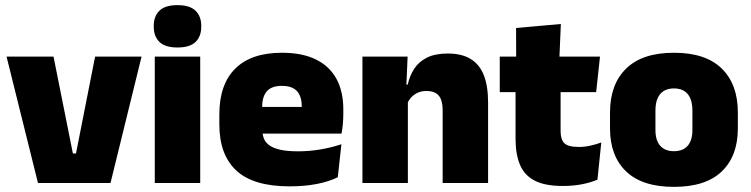

<svg xmlns="http://www.w3.org/2000/svg" viewBox="-20 -713 2924 748"><path d="M276 -115 350.5 -492.5H531.5L410.5 0H128L5.5 -492.5H188.5L264 -115Z M583 0V-492.5H760V0ZM671.5 -528Q623 -528 601 -549.8Q579 -571.5 579 -608.5V-612.5Q579 -649.5 601 -671.2Q623 -693 671.5 -693Q719.5 -693 741.8 -671.2Q764 -649.5 764 -612.5V-608.5Q764 -571 741.8 -549.5Q719.5 -528 671.5 -528Z M1108.5 13Q967 13 900.8 -48.5Q834.5 -110 834.5 -228.5V-267Q834.5 -384.5 896.8 -446Q959 -507.5 1078.5 -507.5Q1158 -507.5 1211 -481.2Q1264 -455 1290.8 -405.8Q1317.5 -356.5 1317.5 -287V-271.5Q1317.5 -251.5 1315.8 -230.8Q1314 -210 1310.5 -192.5H1152Q1154 -223 1154.8 -250Q1155.5 -277 1155.5 -298.5Q1155.5 -324.5 1147.5 -342.2Q1139.5 -360 1122.5 -369.2Q1105.5 -378.5 1078.5 -378.5Q1038 -378.5 1019.8 -357.5Q1001.5 -336.5 1001.5 -298V-253.5L1002.5 -234.5V-203.5Q1002.5 -188 1008 -173.5Q1013.5 -159 1028.2 -147.8Q1043 -136.5 1070.2 -130Q1097.5 -123.5 1141 -123.5Q1185.5 -123.5 1228 -130.8Q1270.5 -138 1310 -151L1296 -22.5Q1261.5 -5.5 1213.8 3.8Q1166 13 1108.5 13ZM928 -192.5V-296.5H1275V-192.5Z M1704.5 0V-283Q1704.5 -306.5 1698.8 -323.5Q1693 -340.5 1679 -349.5Q1665 -358.5 1641 -358.5Q1622.5 -358.5 1608 -352Q1593.5 -345.5 1583.2 -334.8Q1573 -324 1567 -310.5L1540 -383.5H1568.5Q1576 -418 1593.8 -445.2Q1611.5 -472.5 1643.2 -488.5Q1675 -504.5 1724.5 -504.5Q1778.5 -504.5 1813.2 -483.5Q1848 -462.5 1864.8 -420.2Q1881.5 -378 1881.5 -313.5V0ZM1392 0V-492.5H1568L1562.5 -366L1569 -348V0Z M2172 11.5Q2103.5 11.5 2063.2 -9.2Q2023 -30 2005.8 -71Q1988.5 -112 1988.5 -172V-436H2164V-202Q2164 -170 2178.5 -155.2Q2193 -140.5 2235.5 -140.5Q2258.5 -140.5 2281.2 -145.8Q2304 -151 2322.5 -158L2307.5 -13Q2281.5 -2 2247.5 4.8Q2213.5 11.5 2172 11.5ZM1927 -354V-492.5H2317.5L2302.5 -354ZM1991 -480.5 1990.5 -604 2165 -619.5 2159 -480.5Z M2605.5 15Q2482 15 2419.2 -45.2Q2356.5 -105.5 2356.5 -212.5V-275Q2356.5 -384.5 2419.5 -446Q2482.5 -507.5 2605.5 -507.5Q2729 -507.5 2791.8 -446Q2854.5 -384.5 2854.5 -275V-212.5Q2854.5 -105.5 2792 -45.2Q2729.5 15 2605.5 15ZM2605.5 -124Q2641 -124 2659.2 -145.2Q2677.5 -166.5 2677.5 -206V-282Q2677.5 -324.5 2659.2 -346.5Q2641 -368.5 2605.5 -368.5Q2570.5 -368.5 2552 -346.5Q2533.5 -324.5 2533.5 -282V-206Q2533.5 -166.5 2552 -145.2Q2570.5 -124 2605.5 -124Z"/></svg>

Font: Anek Odia Medium ExtraBold
Style: Regular
Weight: 800
Version: Version 1.003